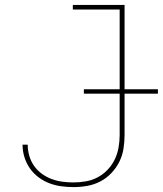

<svg xmlns="http://www.w3.org/2000/svg" viewBox="-20 -755 664 783"><path d="M280 8Q254 8 229 4.5Q204 1 180.5 -8Q157 -17 136.5 -32.5Q116 -48 101.5 -69Q87 -90 79.5 -114.5Q72 -139 72 -164V-165H93V-164Q93 -142 99.5 -119.5Q106 -97 119 -78.5Q132 -60 150.5 -46.5Q169 -33 190.5 -25Q212 -17 234.5 -14Q257 -11 280 -11Q305 -11 330.5 -15.5Q356 -20 378.5 -32Q401 -44 419 -63Q437 -82 448 -105Q459 -128 463.5 -153.5Q468 -179 468 -205V-716H277V-735H488V-205Q488 -176 483.5 -148Q479 -120 466.5 -95Q454 -70 434 -49Q414 -28 389 -15Q364 -2 336 3Q308 8 280 8ZM322 -373V-391H624V-373Z"/></svg>

Font: Iosevka Thin Extended
Style: Regular
Weight: 100
Width: 7
Monospace: yes
Designer: Belleve Invis
Foundry: Belleve Invis
Version: Version 32.5.0; ttfautohint (v1.8.4)